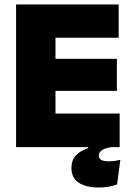

<svg xmlns="http://www.w3.org/2000/svg" viewBox="-20 -659 594 860"><path d="M52 0V-639H228.5V0ZM104.5 0V-150.5H516V0ZM156 -252V-395.5H503.5V-252ZM104.5 -490V-639H511.5V-490ZM422 181Q366.5 181 333.2 159.5Q300 138 300 94V93.5Q300 58.5 320.2 37Q340.5 15.5 375 4.5V-5L479 -2.5L484 -0.5Q453.5 3 438 12.8Q422.5 22.5 422.5 37Q422.5 51.5 433.8 57.5Q445 63.5 466.5 63.5Q480.5 63.5 493.5 61.8Q506.5 60 519 57L504.5 167Q486 174 465.8 177.5Q445.5 181 422 181Z"/></svg>

Font: Anek Latin ExtraBold
Style: Regular
Weight: 800
Designer: Yesha Goshar
Foundry: Ek Type
Version: Version 1.003